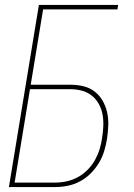

<svg xmlns="http://www.w3.org/2000/svg" viewBox="-20 -755 540 775"><path d="M16 0 137 -735H457L454 -717H154L104 -413H264Q291 -413 316.5 -407Q342 -401 362 -385.5Q382 -370 394.5 -348Q407 -326 412.5 -301Q418 -276 417 -249Q416 -222 412 -195Q408 -170 400.5 -145Q393 -120 379 -97Q365 -74 345.5 -54.5Q326 -35 302 -22.5Q278 -10 253 -5Q228 0 203 0ZM39 -18H203Q226 -18 249 -23Q272 -28 293.5 -39.5Q315 -51 333 -69Q351 -87 363 -108.5Q375 -130 382 -152.5Q389 -175 392 -198Q396 -222 397 -246Q398 -270 394 -292.5Q390 -315 379 -335Q368 -355 350.5 -369Q333 -383 310.5 -389Q288 -395 264 -395H101Z"/></svg>

Font: Iosevka Term Curly Thin
Style: Italic
Weight: 100
Italic angle: -9°
Designer: Belleve Invis
Foundry: Belleve Invis
Version: Version 32.3.0